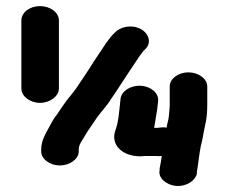

<svg xmlns="http://www.w3.org/2000/svg" viewBox="-20 -661 748 629"><path d="M536 -378V-319C536 -303 534 -293 533 -279C532 -267 527 -255 526 -243C515 -245 504 -243 494 -242H485C488 -260 492 -286 495 -303L498 -330C501 -356 474 -378 442 -380C407 -382 378 -362 375 -338C371 -304 369 -262 358 -234C341 -186 382 -147 444 -149C450 -150 457 -150 464 -150H488C496 -150 503 -149 510 -150C508 -136 506 -123 503 -109V-104C497 -78 525 -55 556 -52C592 -49 620 -70 625 -92V-98C630 -125 632 -154 638 -183C644 -204 646 -224 651 -246C657 -271 659 -291 659 -319V-378C659 -403 630 -424 597 -424C564 -424 536 -403 536 -378ZM238 -165V-171C238 -189 250 -201 258 -216C270 -237 283 -253 297 -275C314 -299 329 -312 344 -337C360 -359 382 -395 397 -417L437 -477C442 -484 446 -489 449 -493L457 -501C478 -523 466 -553 441 -566C411 -582 373 -573 356 -554L348 -546C341 -538 334 -529 327 -519L287 -459C280 -448 271 -433 260 -417L234 -378C219 -355 203 -340 187 -316L166 -285C157 -274 150 -262 144 -250C131 -225 115 -203 115 -171V-165C115 -140 143 -119 176 -119C209 -119 238 -140 238 -165ZM50 -594V-371C50 -346 78 -324 111 -324C144 -324 173 -346 173 -371V-594C173 -620 145 -641 111 -641C77 -641 50 -620 50 -594Z"/></svg>

Font: Blanket
Style: Sik
Weight: 700
Foundry: Cannot Into Space Fonts
Version: Version 0.9